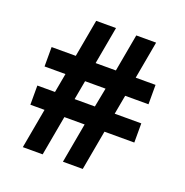

<svg xmlns="http://www.w3.org/2000/svg" viewBox="-115 -724 797 828"><g transform="rotate(20 284.0 -310.0)"><path d="M523 -448V-359H416L400 -271H522V-183H385L352 0H261L294 -183H201L168 0H77L110 -183H45V-271H126L142 -359H46V-448H157L188 -620H279L248 -448H341L372 -620H463L432 -448ZM309 -271 326 -359H232L216 -271Z"/></g></svg>

Font: Gulax
Style: Regular
Weight: 400
Designer: Morgan Gilbert
Foundry: VTF
Version: Version 1.001;hotconv 1.0.109;makeotfexe 2.5.65596